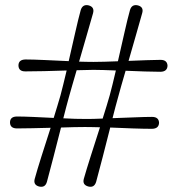

<svg xmlns="http://www.w3.org/2000/svg" viewBox="-20 -725 692 749"><path d="M355 -15.5Q347.5 8.5 324.5 2.5Q300.5 -4 307 -27.5Q316.5 -61 334.2 -116.8Q352 -172.5 370 -228.5Q353 -229 338 -229.2Q323 -229.5 311.5 -229.5Q293.5 -229.5 269.2 -229Q245 -228.5 218 -227.5Q203.5 -171 188.5 -112.2Q173.5 -53.5 163 -15.5Q156 8.5 132 2.5Q109 -4 115.5 -27.5Q124.5 -60.5 142 -115.8Q159.5 -171 177.5 -226.5Q140.5 -225.5 105.8 -224.8Q71 -224 46.5 -224Q19.5 -224 19 -247Q19 -270.5 46.5 -270.5Q71 -270.5 109.8 -268.8Q148.5 -267 189.5 -265Q197.5 -290.5 204.2 -313.2Q211 -336 216 -353Q221 -371 227 -396.2Q233 -421.5 240 -450Q196 -448.5 152.5 -447.5Q109 -446.5 79.5 -446.5Q52.5 -446 52 -469.5Q52 -492.5 79.5 -493Q108 -493 154.8 -490.8Q201.5 -488.5 248 -486.5Q261 -543 273.5 -598.2Q286 -653.5 295 -686Q302.5 -709.5 326 -704Q349.5 -697.5 343 -673.5Q333.5 -639.5 318.5 -588.2Q303.5 -537 288.5 -484.5Q304.5 -484 318.8 -483.8Q333 -483.5 344.5 -483.5Q363 -483.5 387.8 -484.2Q412.5 -485 440 -486Q453 -542.5 465.5 -598Q478 -653.5 487 -685.5Q494 -709.5 518 -704Q542 -697.5 534.5 -673Q525.5 -640 510.8 -589.5Q496 -539 481.5 -487.5Q517.5 -489 550.8 -490.2Q584 -491.5 606 -491.5Q632.5 -491.5 633.5 -468.5Q632.5 -445.5 606 -445Q580.5 -445 544.2 -446.2Q508 -447.5 470 -449Q461 -418 453.2 -391Q445.5 -364 440.5 -345Q436 -329.5 430.5 -308.5Q425 -287.5 419 -264Q462.5 -265.5 504.8 -267.2Q547 -269 573 -269Q599.5 -269 600.5 -246Q599.5 -223 573 -222.5Q542.5 -222.5 498 -224Q453.5 -225.5 410 -227.5Q395.5 -170.5 380.5 -112Q365.5 -53.5 355 -15.5ZM248.5 -345Q244 -329 238.5 -308.2Q233 -287.5 227 -263.5Q251.5 -262 273.2 -261.5Q295 -261 311.5 -261Q325.5 -261 343.2 -261.2Q361 -261.5 380.5 -262.5Q389 -289 396 -312.2Q403 -335.5 408 -353Q413 -371.5 419.2 -396.5Q425.5 -421.5 432 -450Q406.5 -451 383.8 -451.8Q361 -452.5 344.5 -452.5Q331.5 -452 314.8 -451.8Q298 -451.5 279 -451Q269.5 -419.5 261.8 -392Q254 -364.5 248.5 -345Z"/></svg>

Font: Fraunces 72pt Black
Style: Regular
Weight: 900
Version: Version 1.000;[0bf87f6ff]